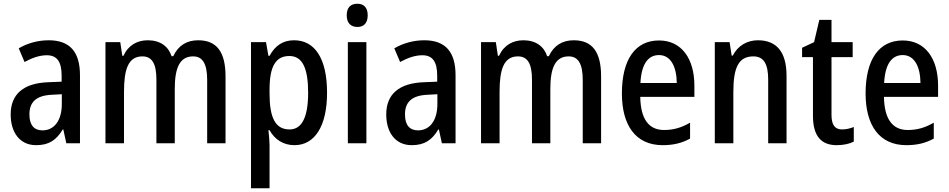

<svg xmlns="http://www.w3.org/2000/svg" viewBox="-20 -765 5068 1025"><path d="M240 -550C182 -550 126 -534 80 -507L111 -434C153 -457 192 -470 230 -470C284 -470 309 -436 309 -361V-329L237 -326C106 -321 37 -263 37 -154C37 -60 84 10 173 10C241 10 281 -17 315 -74H318L334 0H407V-363C407 -486 355 -550 240 -550ZM256 -259 310 -262V-210C310 -120 268 -69 207 -69C164 -69 137 -95 137 -154C137 -219 172 -255 256 -259Z M1038 -550C978 -550 932 -523 905 -465H896C879 -517 836 -550 769 -550C713 -550 665 -524 639 -467H633L622 -540H543V0H642V-274C642 -392 663 -464 740 -464C791 -464 815 -426 815 -340V0H913V-290C913 -404 940 -464 1011 -464C1062 -464 1086 -424 1086 -338V0H1184V-357C1184 -488 1137 -550 1038 -550Z M1550 -550C1491 -550 1449 -522 1419 -467H1413L1400 -540H1320V240H1419V8C1419 -12 1416 -40 1413 -70H1419C1446 -21 1492 10 1552 10C1660 10 1726 -91 1726 -270C1726 -454 1660 -550 1550 -550ZM1525 -466C1596 -466 1625 -398 1625 -270C1625 -142 1593 -74 1526 -74C1450 -74 1419 -136 1419 -266V-286C1419 -410 1451 -466 1525 -466Z M1888 -745C1852 -745 1831 -725 1831 -683C1831 -642 1853 -621 1888 -621C1922 -621 1943 -642 1943 -683C1943 -724 1923 -745 1888 -745ZM1936 -540H1837V0H1936Z M2245 -550C2187 -550 2131 -534 2085 -507L2116 -434C2158 -457 2197 -470 2235 -470C2289 -470 2314 -436 2314 -361V-329L2242 -326C2111 -321 2042 -263 2042 -154C2042 -60 2089 10 2178 10C2246 10 2286 -17 2320 -74H2323L2339 0H2412V-363C2412 -486 2360 -550 2245 -550ZM2261 -259 2315 -262V-210C2315 -120 2273 -69 2212 -69C2169 -69 2142 -95 2142 -154C2142 -219 2177 -255 2261 -259Z M3043 -550C2983 -550 2937 -523 2910 -465H2901C2884 -517 2841 -550 2774 -550C2718 -550 2670 -524 2644 -467H2638L2627 -540H2548V0H2647V-274C2647 -392 2668 -464 2745 -464C2796 -464 2820 -426 2820 -340V0H2918V-290C2918 -404 2945 -464 3016 -464C3067 -464 3091 -424 3091 -338V0H3189V-357C3189 -488 3142 -550 3043 -550Z M3498 -549C3372 -549 3300 -448 3300 -266C3300 -99 3371 10 3518 10C3574 10 3620 -1 3664 -25V-110C3617 -83 3575 -71 3525 -71C3443 -71 3400 -130 3398 -248H3687V-308C3687 -450 3620 -549 3498 -549ZM3498 -471C3562 -471 3592 -407 3593 -322H3399C3404 -423 3440 -471 3498 -471Z M4026 -550C3970 -550 3919 -522 3892 -468H3886L3875 -540H3796V0H3895V-274C3895 -405 3923 -464 4002 -464C4058 -464 4081 -422 4081 -340V0H4179V-360C4179 -489 4125 -550 4026 -550Z M4475 -74C4436 -74 4419 -100 4419 -152V-460H4532V-540H4419V-659H4354L4326 -540L4262 -510V-460H4320V-147C4320 -36 4366 10 4447 10C4482 10 4515 3 4538 -9V-87C4518 -79 4496 -74 4475 -74Z M4799 -549C4673 -549 4601 -448 4601 -266C4601 -99 4672 10 4819 10C4875 10 4921 -1 4965 -25V-110C4918 -83 4876 -71 4826 -71C4744 -71 4701 -130 4699 -248H4988V-308C4988 -450 4921 -549 4799 -549ZM4799 -471C4863 -471 4893 -407 4894 -322H4700C4705 -423 4741 -471 4799 -471Z"/></svg>

Font: Noto Sans Tamil Condensed Medium
Style: Regular
Weight: 500
Width: 3
Designer: Jelle Bosma - Monotype Design Team
Foundry: Monotype Imaging Inc.
Version: Version 2.004